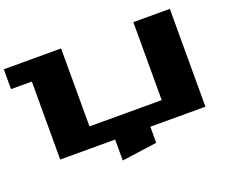

<svg xmlns="http://www.w3.org/2000/svg" viewBox="-132 -920 1552 1291"><g transform="rotate(-20 644.0 -275.0)"><path d="M0 -558V-700H410V-142H927V-700H1188V0H794V115L542 150V0H149V-558Z"/></g></svg>

Font: Stalin One
Style: Regular
Weight: 400
Designer: Jovanny Lemonad
Foundry: Alexey Maslov, Jovanny Lemonad
Version: Version 3.002; ttfautohint (v0.91) -l 8 -r 50 -G 200 -x 0 -w